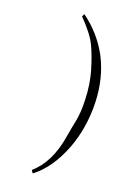

<svg xmlns="http://www.w3.org/2000/svg" viewBox="-128 -596 495 735"><g transform="rotate(20 119.5 -228.5)"><path d="M83 -548.8 78.1 -537.6Q102.1 -512.7 119.1 -491.2Q136.2 -469.7 147 -447.8Q165 -409.7 180.7 -356.7Q196.3 -303.7 198.2 -240.7Q200.2 -189.5 192.6 -153.3Q185.1 -117.2 180.2 -86.4Q162.1 25.9 98.1 80.6L106 91.8Q169.4 43.9 207 -52.2Q241.2 -141.6 238.3 -243.7Q235.4 -343.8 193.4 -423.8Q152.3 -499 83 -548.8Z"/></g></svg>

Font: ML-NILA05
Style: Regular
Weight: 400
Designer: CLT@C-DIT
Version: Version ML-NILA05 1.0